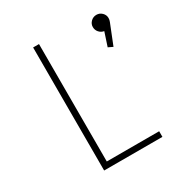

<svg xmlns="http://www.w3.org/2000/svg" viewBox="-164 -823 898 946"><g transform="rotate(-30 285.0 -350.0)"><path d="M190.5 -32H488.5V0H157V-700H190.5ZM551.5 -640Q551.5 -629.5 547.5 -620L501.5 -504.5L475.5 -517L501 -594.5Q484.5 -597 473.2 -609.8Q462 -622.5 462 -640Q462 -657.5 475.2 -670.5Q488.5 -683.5 507 -683.5Q525.5 -683.5 538.5 -670.5Q551.5 -657.5 551.5 -640Z"/></g></svg>

Font: League Mono Narrow Thin
Style: Regular
Weight: 100
Width: 3
Designer: Tyler Finck
Foundry: The League of Moveable Type / Tyler Finck
Version: Version 2.210